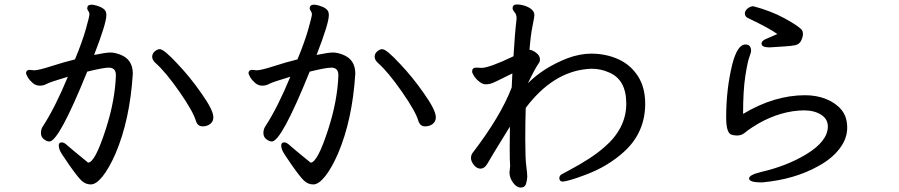

<svg xmlns="http://www.w3.org/2000/svg" viewBox="-20 -781 4040 863"><path d="M891 -213Q869 -213 861 -236Q849 -279 787 -368Q725 -457 680 -497Q664 -511 664 -526Q664 -540 675.5 -550Q687 -560 698 -560Q717 -560 778 -494Q835 -434 885 -362Q939 -286 939 -254Q939 -235 925 -224Q911 -213 891 -213ZM244 -127Q244 -141 258 -141Q268 -141 281.5 -128.5Q295 -116 376 -50Q407 -50 455 -199Q497 -328 501 -443Q501 -477 469 -477Q445 -477 372 -459Q245 -145 202 -145Q191 -145 177.5 -155Q164 -165 164 -183Q164 -200 172 -212Q228 -298 285 -436Q204 -412 190 -404Q176 -396 159 -396Q141 -396 127 -408Q113 -420 105 -433.5Q97 -447 97 -454Q99 -467 113 -467L134 -465Q153 -465 210.5 -483.5Q268 -502 317 -514Q349 -591 365.5 -649Q382 -707 382 -717Q382 -725 377 -731.5Q372 -738 372 -743Q372 -760 391 -760Q400 -760 414 -756Q454 -744 457 -723Q458 -720 458 -712Q458 -676 403 -534Q456 -545 476 -545Q495 -545 519 -536Q577 -515 577 -450Q564 -242 499 -90Q470 -24 441 12Q412 48 388 48Q364 48 345.5 30Q327 12 290.5 -40.5Q254 -93 249 -105Q244 -117 244 -127Z M1891 -213Q1869 -213 1861 -236Q1849 -279 1787 -368Q1725 -457 1680 -497Q1664 -511 1664 -526Q1664 -540 1675.5 -550Q1687 -560 1698 -560Q1717 -560 1778 -494Q1835 -434 1885 -362Q1939 -286 1939 -254Q1939 -235 1925 -224Q1911 -213 1891 -213ZM1244 -127Q1244 -141 1258 -141Q1268 -141 1281.5 -128.5Q1295 -116 1376 -50Q1407 -50 1455 -199Q1497 -328 1501 -443Q1501 -477 1469 -477Q1445 -477 1372 -459Q1245 -145 1202 -145Q1191 -145 1177.5 -155Q1164 -165 1164 -183Q1164 -200 1172 -212Q1228 -298 1285 -436Q1204 -412 1190 -404Q1176 -396 1159 -396Q1141 -396 1127 -408Q1113 -420 1105 -433.5Q1097 -447 1097 -454Q1099 -467 1113 -467L1134 -465Q1153 -465 1210.5 -483.5Q1268 -502 1317 -514Q1349 -591 1365.5 -649Q1382 -707 1382 -717Q1382 -725 1377 -731.5Q1372 -738 1372 -743Q1372 -760 1391 -760Q1400 -760 1414 -756Q1454 -744 1457 -723Q1458 -720 1458 -712Q1458 -676 1403 -534Q1456 -545 1476 -545Q1495 -545 1519 -536Q1577 -515 1577 -450Q1564 -242 1499 -90Q1470 -24 1441 12Q1412 48 1388 48Q1364 48 1345.5 30Q1327 12 1290.5 -40.5Q1254 -93 1249 -105Q1244 -117 1244 -127Z M2320 62Q2302 62 2286 40Q2270 18 2270 -6L2273 -34Q2271 -62 2271 -114Q2271 -166 2272 -212Q2259 -190 2229 -142Q2199 -94 2170 -44Q2157 -23 2140 -23Q2123 -23 2110 -39.5Q2097 -56 2097 -70Q2097 -83 2103 -92Q2231 -259 2280 -388L2283 -451Q2198 -408 2186 -405Q2174 -402 2163 -402Q2150 -402 2135.5 -413Q2121 -424 2112 -437.5Q2103 -451 2102 -459Q2102 -477 2120 -477L2145 -476Q2179 -476 2288 -528Q2294 -631 2302 -697Q2302 -716 2293 -726Q2284 -736 2284 -744Q2284 -761 2304 -761Q2318 -761 2336 -756Q2382 -741 2382 -713Q2382 -705 2373.5 -663.5Q2365 -622 2360 -557Q2372 -557 2389.5 -544Q2407 -531 2407 -514Q2407 -504 2403 -499Q2384 -472 2353 -407Q2423 -477 2530 -519Q2586 -540 2640 -540Q2707 -539 2761 -514Q2815 -489 2847.5 -438.5Q2880 -388 2880 -315Q2880 -186 2786 -100Q2713 -33 2611 5Q2531 35 2508 35Q2496 35 2494 21Q2494 8 2504.5 2.5Q2515 -3 2537 -15Q2639 -69 2696 -119Q2795 -204 2795 -315Q2795 -424 2716 -456Q2680 -472 2639 -472L2622 -471Q2465 -458 2343 -296Q2341 -236 2341 -152Q2341 -68 2345.5 -35Q2350 -2 2350 14Q2349 31 2344 46.5Q2339 62 2320 62Z M3404 39Q3347 39 3347 21Q3347 5 3401 -8Q3517 -35 3603 -87Q3701 -146 3701 -213Q3701 -246 3670.5 -265.5Q3640 -285 3592 -285Q3491 -283 3391 -227Q3350 -203 3332 -187.5Q3314 -172 3295 -172Q3276 -172 3265 -177Q3244 -187 3244 -254Q3244 -382 3272 -494Q3295 -581 3330 -581Q3356 -581 3356 -553Q3356 -545 3348 -524Q3340 -503 3330 -438.5Q3320 -374 3320 -269Q3460 -353 3599 -353Q3651 -353 3694 -335.5Q3737 -318 3762.5 -287Q3788 -256 3788 -207Q3788 -157 3753 -112Q3718 -67 3661 -36Q3552 26 3404 39ZM3439 -568Q3403 -568 3403 -585Q3403 -597 3421 -605Q3439 -613 3474 -628Q3438 -654 3346 -698Q3328 -705 3328 -720Q3328 -733 3340.5 -743Q3353 -753 3366 -753Q3445 -732 3504 -700Q3563 -668 3582 -649Q3589 -642 3589 -628Q3589 -615 3581 -598.5Q3573 -582 3555 -578Q3537 -574 3501.5 -572Q3466 -570 3439 -568Z"/></svg>

Font: LXGW WenKai Mono Medium
Style: Regular
Weight: 500
Monospace: yes
Designer: LXGW / Fontworks Inc.
Foundry: LXGW / Fontworks Inc.
Version: Version 1.520; June 14, 2025